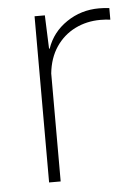

<svg xmlns="http://www.w3.org/2000/svg" viewBox="-44 -559 428 595"><g transform="rotate(-5 170.0 -262.0)"><path d="M85 0V-517H117L121 -413H123Q140 -463 185 -493.5Q230 -524 286 -524Q295 -524 303 -523.5Q311 -523 318 -522V-486Q311 -487 303 -487.5Q295 -488 287 -488Q244 -488 208 -470Q172 -452 149 -418Q126 -384 121 -336V0Z"/></g></svg>

Font: Mona Sans ExtraLight
Style: Regular
Weight: 200
Designer: Deni Anggara
Foundry: GitHub
Version: Version 2.000